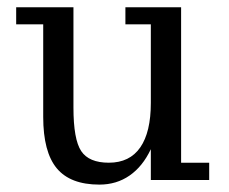

<svg xmlns="http://www.w3.org/2000/svg" viewBox="-20 -494 628 527"><path d="M324.2 -474.1H477.1V-47.4H554.2V0H394V-84.5Q371.6 -37.1 335.7 -12.2Q299.8 12.7 252.9 12.7Q172.9 12.7 135.7 -32.2Q98.6 -77.1 98.6 -172.9V-427.2H24.4V-474.1H181.6V-198.7Q181.6 -111.3 202.9 -79.3Q224.1 -47.4 278.8 -47.4Q335.9 -47.4 365 -89.4Q394 -131.3 394 -211.4V-427.2H324.2Z"/></svg>

Font: KhunPaOh
Style: Regular
Weight: 400
Designer: Khon Soe Zaw Thu
Version: Version 1.00 July 11, 2016, initial release